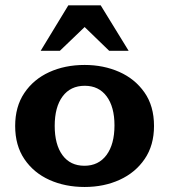

<svg xmlns="http://www.w3.org/2000/svg" viewBox="-20 -708 654 742"><path d="M307.1 14.6Q231.9 14.6 171.1 -12.7Q110.4 -40 74.5 -92.8Q38.6 -145.5 38.6 -221.2Q38.6 -295.9 74 -348.6Q109.4 -401.4 170.2 -429.2Q231 -457 307.1 -457Q379.9 -457 440.7 -430.2Q501.5 -403.3 538.3 -350.8Q575.2 -298.3 575.2 -221.2Q575.2 -146.5 539.3 -93.8Q503.4 -41 442.6 -13.2Q381.8 14.6 307.1 14.6ZM306.2 -67.4Q360.8 -67.4 391.6 -108.9Q422.4 -150.4 422.4 -223.6Q422.4 -294.9 392.1 -335.7Q361.8 -376.5 307.6 -376.5Q252.4 -376.5 221.9 -335.4Q191.4 -294.4 191.4 -221.7Q191.4 -149.4 221.4 -108.4Q251.5 -67.4 306.2 -67.4ZM137.2 -511.7 244.1 -687.5H369.1L477.1 -511.7H401.9L307.1 -603.5L211.4 -511.7Z"/></svg>

Font: Kameron
Style: Regular
Weight: 400
Designer: Vernon Adams
Foundry: Vernon Adams
Version: Version 1.100